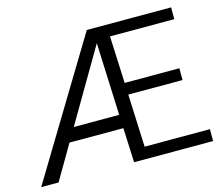

<svg xmlns="http://www.w3.org/2000/svg" viewBox="-101 -843 1125 975"><g transform="rotate(-15 461.5 -355.5)"><path d="M904.3 -62.5V0H488.8L481 -181.2H197.8L91.8 0H0.5L430.7 -710.9H874V-648.9H536.1L546.9 -401.4H834.5V-339.4H549.3L561 -62.5ZM239.3 -252H478L462.4 -632.8Z"/></g></svg>

Font: Vazirmatn FD Light
Style: Regular
Weight: 300
Designer: Saber Rastikerdar
Foundry: Saber Rastikerdar
Version: Version 33.003